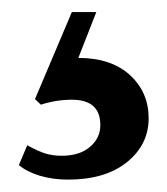

<svg xmlns="http://www.w3.org/2000/svg" viewBox="-20 -36 270 310"><path d="M90 254Q65.5 254 44.5 247.8Q23.5 241.5 10.5 230.5L24 198.5Q41 208 53.2 211.8Q65.5 215.5 79.5 215.5Q108.5 215.5 125.2 201.2Q142 187 142 166Q142 125 96 125Q71 125 46 133L36.5 124L96 -16.5H135.5L106.5 57.5Q159.5 57.5 189.8 85.2Q220 113 220 155Q220 197.5 185 225.8Q150 254 90 254Z"/></svg>

Font: Libre Caslon Condensed
Style: Regular
Weight: 400
Designer: Pablo Impallari, Rodrigo Fuenzalida, Katja Schimmel, Ertekin Erdin
Foundry: Pablo Impallari, Rodrigo Fuenzalida
Version: Version 2.000; ttfautohint (v1.8.4.7-5d5b);gftools[0.9.33]